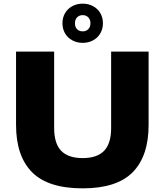

<svg xmlns="http://www.w3.org/2000/svg" viewBox="-20 -1023 903 1053"><path d="M68 -338V-740H277V-321Q277 -236 315.5 -196Q354 -156 433.5 -156Q512.5 -156 551 -196Q589.5 -236 589.5 -321V-740H795V-338Q795 -167 707.8 -78.5Q620.5 10 433.5 10Q243.5 10 155.8 -78.5Q68 -167 68 -338ZM322.5 -895.5Q322.5 -926.5 336.8 -951Q351 -975.5 376.5 -989.2Q402 -1003 433.5 -1003Q465 -1003 490.5 -989.2Q516 -975.5 530.2 -951Q544.5 -926.5 544.5 -895.5Q544.5 -864.5 530.2 -840Q516 -815.5 490.5 -801.8Q465 -788 433.5 -788Q402 -788 376.5 -801.8Q351 -815.5 336.8 -840Q322.5 -864.5 322.5 -895.5ZM476 -895.5Q476 -915.5 464.2 -927.8Q452.5 -940 433.5 -940Q414.5 -940 402.8 -927.8Q391 -915.5 391 -895.5Q391 -875 402.8 -863Q414.5 -851 433.5 -851Q452.5 -851 464.2 -863Q476 -875 476 -895.5Z"/></svg>

Font: Encode Sans Expanded ExtraBold
Style: Regular
Weight: 800
Width: 7
Designer: Multiple Designers
Foundry: Impallari Type
Version: Version 2.000